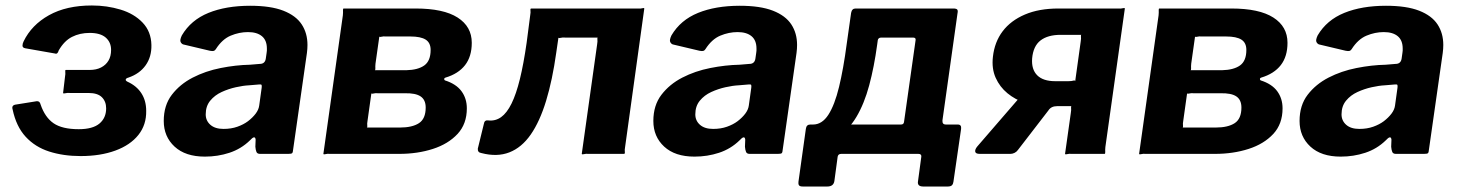

<svg xmlns="http://www.w3.org/2000/svg" viewBox="-20 -561 5314 700"><path d="M274 8Q211 8 159.5 -8.5Q108 -25 73.5 -62.5Q39 -100 26 -162Q21 -178 39 -180L114 -192Q125 -193 128 -180Q144 -133 175.5 -111.5Q207 -90 267 -90Q318 -90 342.5 -110.5Q367 -131 367 -166Q367 -191 351.5 -206.5Q336 -222 303 -222H236Q225 -223 218 -221Q211 -219 210 -222L217 -281Q219 -292 218 -299Q217 -306 220 -306H307Q331 -306 348.5 -315Q366 -324 375.5 -340Q385 -356 385 -379Q385 -407 365.5 -424Q346 -441 307 -441Q271 -441 242.5 -426.5Q214 -412 194 -377Q190 -362 180 -366L72 -385Q62 -387 62 -394.5Q62 -402 66 -410Q95 -470 158.5 -505.5Q222 -541 315 -541Q370 -541 419.5 -526Q469 -511 500 -478.5Q531 -446 532 -397Q533 -354 511 -323Q489 -292 448 -278Q440 -276 438.5 -271.5Q437 -267 445 -263Q478 -248 495.5 -221Q513 -194 513 -157Q514 -106 484.5 -69Q455 -32 400.5 -12Q346 8 274 8Z M891 -49Q859 -18 816.5 -4Q774 10 727 10Q656 10 616.5 -26.5Q577 -63 577 -120Q577 -177 606.5 -215.5Q636 -254 682.5 -278Q729 -302 784.5 -313Q840 -324 891 -325L927 -328Q946 -328 949 -347L952 -368Q953 -372 953 -376.5Q953 -381 953 -384Q953 -414 935 -429Q917 -444 884 -444Q852 -444 821 -431Q790 -418 767 -382Q764 -377 759.5 -375.5Q755 -374 745 -376L648 -399Q642 -401 638.5 -408Q635 -415 643 -432Q676 -488 740 -514Q804 -540 892 -540Q967 -540 1013 -522Q1059 -504 1080 -472Q1101 -440 1101 -397Q1101 -390 1100.5 -383Q1100 -376 1099 -368L1049 -18Q1048 -5 1045 -2.5Q1042 0 1031 0H928Q918 0 915 -7Q912 -14 911 -26L912 -52Q910 -70 891 -49ZM934 -241Q935 -249 933.5 -251.5Q932 -254 924 -253L888 -250Q867 -249 840 -243Q813 -237 788 -225.5Q763 -214 746.5 -194Q730 -174 730 -144Q730 -121 747 -106Q764 -91 795 -91Q823 -91 845.5 -99Q868 -107 884 -119Q901 -132 912 -146.5Q923 -161 925 -176Z M1159 0 1230 -505Q1231 -516 1230.5 -523Q1230 -530 1233 -530H1495Q1597 -530 1648.5 -497Q1700 -464 1700 -405Q1700 -355 1675.5 -323.5Q1651 -292 1604 -278Q1600 -277 1599.5 -273.5Q1599 -270 1602 -268Q1643 -255 1662.5 -228.5Q1682 -202 1682 -166Q1682 -109 1648 -72.5Q1614 -36 1558 -18Q1502 0 1436 0H1184Q1173 -1 1166.5 1Q1160 3 1159 0ZM1438 -96Q1483 -96 1507.5 -112Q1532 -128 1532 -169Q1532 -197 1513.5 -209.5Q1495 -222 1455 -221H1359Q1348 -222 1341.5 -220Q1335 -218 1334 -221L1320 -121Q1318 -110 1319 -103Q1320 -96 1317 -96ZM1461 -305Q1504 -306 1527 -322.5Q1550 -339 1550 -379Q1550 -405 1532 -416.5Q1514 -428 1476 -428H1388Q1377 -429 1370.5 -427Q1364 -425 1363 -428L1349 -329Q1348 -319 1348.5 -312Q1349 -305 1346 -305Z M1735 -3Q1721 -5 1722 -19L1744 -109Q1746 -124 1760 -122Q1786 -119 1807 -134Q1828 -149 1845 -183.5Q1862 -218 1875.5 -273Q1889 -328 1900 -405L1913 -505Q1915 -516 1914 -523Q1913 -530 1917 -530H2304Q2316 -529 2322 -531Q2328 -533 2329 -530L2259 -25Q2257 -15 2258 -7.5Q2259 0 2255 0H2126Q2116 -1 2109 1Q2102 3 2101 0L2157 -399Q2159 -411 2158 -417.5Q2157 -424 2160 -424H2041Q2031 -425 2024 -423Q2017 -421 2016 -424L2008 -369Q1994 -269 1971 -193.5Q1948 -118 1915 -70.5Q1882 -23 1837 -5.5Q1792 12 1735 -3Z M2676 -49Q2644 -18 2601.5 -4Q2559 10 2512 10Q2441 10 2401.5 -26.5Q2362 -63 2362 -120Q2362 -177 2391.5 -215.5Q2421 -254 2467.5 -278Q2514 -302 2569.5 -313Q2625 -324 2676 -325L2712 -328Q2731 -328 2734 -347L2737 -368Q2738 -372 2738 -376.5Q2738 -381 2738 -384Q2738 -414 2720 -429Q2702 -444 2669 -444Q2637 -444 2606 -431Q2575 -418 2552 -382Q2549 -377 2544.5 -375.5Q2540 -374 2530 -376L2433 -399Q2427 -401 2423.5 -408Q2420 -415 2428 -432Q2461 -488 2525 -514Q2589 -540 2677 -540Q2752 -540 2798 -522Q2844 -504 2865 -472Q2886 -440 2886 -397Q2886 -390 2885.5 -383Q2885 -376 2884 -368L2834 -18Q2833 -5 2830 -2.5Q2827 0 2816 0H2713Q2703 0 2700 -7Q2697 -14 2696 -26L2697 -52Q2695 -70 2676 -49ZM2719 -241Q2720 -249 2718.5 -251.5Q2717 -254 2709 -253L2673 -250Q2652 -249 2625 -243Q2598 -237 2573 -225.5Q2548 -214 2531.5 -194Q2515 -174 2515 -144Q2515 -121 2532 -106Q2549 -91 2580 -91Q2608 -91 2630.5 -99Q2653 -107 2669 -119Q2686 -132 2697 -146.5Q2708 -161 2710 -176Z M2907 119Q2896 119 2893 114.5Q2890 110 2891 102L2918 -91Q2920 -107 2934 -107H3265Q3275 -107 3276 -117L3318 -414Q3320 -424 3309 -424H3193Q3182 -424 3180 -414L3083 -514Q3086 -530 3099 -530H3455Q3467 -530 3470 -526Q3473 -522 3471 -513L3416 -122Q3415 -107 3428 -107H3472Q3486 -107 3484 -91L3456 102Q3455 110 3450.5 114.5Q3446 119 3435 119H3346Q3323 119 3327 99L3339 10Q3340 0 3328 0H3047Q3036 0 3034 10L3022 99Q3019 119 2996 119ZM2939 -48 2944 -107Q2977 -107 3000 -142.5Q3023 -178 3039 -244Q3055 -310 3067 -401L3083 -514H3194L3178 -398Q3167 -317 3149 -250Q3131 -183 3102.5 -135Q3074 -87 3033.5 -63.5Q2993 -40 2939 -48Z M3863 0 3884 -149Q3886 -161 3885 -167.5Q3884 -174 3887 -174H3792Q3753 -174 3717 -186Q3681 -198 3653 -221Q3625 -244 3610 -277.5Q3595 -311 3600 -354Q3606 -408 3635.5 -447Q3665 -486 3716.5 -508Q3768 -530 3839 -530H4056Q4067 -529 4073.5 -531Q4080 -533 4081 -530L4010 -25Q4009 -15 4009.5 -7.5Q4010 0 4007 0H3888Q3877 -1 3870.5 1Q3864 3 3863 0ZM3552 0Q3537 0 3535.5 -8Q3534 -16 3543 -27L3709 -219L3834 -174Q3812 -174 3802 -158L3691 -14Q3686 -7 3678.5 -3.5Q3671 0 3664 0ZM3827 -265H3875Q3887 -265 3893 -267Q3899 -269 3900 -265L3920 -409Q3922 -421 3921 -427.5Q3920 -434 3923 -434H3847Q3800 -434 3773.5 -413.5Q3747 -393 3743 -348Q3740 -308 3761.5 -286.5Q3783 -265 3827 -265Z M4133 0 4204 -505Q4205 -516 4204.5 -523Q4204 -530 4207 -530H4469Q4571 -530 4622.5 -497Q4674 -464 4674 -405Q4674 -355 4649.5 -323.5Q4625 -292 4578 -278Q4574 -277 4573.5 -273.5Q4573 -270 4576 -268Q4617 -255 4636.5 -228.5Q4656 -202 4656 -166Q4656 -109 4622 -72.5Q4588 -36 4532 -18Q4476 0 4410 0H4158Q4147 -1 4140.5 1Q4134 3 4133 0ZM4412 -96Q4457 -96 4481.5 -112Q4506 -128 4506 -169Q4506 -197 4487.5 -209.5Q4469 -222 4429 -221H4333Q4322 -222 4315.5 -220Q4309 -218 4308 -221L4294 -121Q4292 -110 4293 -103Q4294 -96 4291 -96ZM4435 -305Q4478 -306 4501 -322.5Q4524 -339 4524 -379Q4524 -405 4506 -416.5Q4488 -428 4450 -428H4362Q4351 -429 4344.5 -427Q4338 -425 4337 -428L4323 -329Q4322 -319 4322.5 -312Q4323 -305 4320 -305Z M5032 -49Q5000 -18 4957.5 -4Q4915 10 4868 10Q4797 10 4757.5 -26.5Q4718 -63 4718 -120Q4718 -177 4747.5 -215.5Q4777 -254 4823.5 -278Q4870 -302 4925.5 -313Q4981 -324 5032 -325L5068 -328Q5087 -328 5090 -347L5093 -368Q5094 -372 5094 -376.5Q5094 -381 5094 -384Q5094 -414 5076 -429Q5058 -444 5025 -444Q4993 -444 4962 -431Q4931 -418 4908 -382Q4905 -377 4900.5 -375.5Q4896 -374 4886 -376L4789 -399Q4783 -401 4779.5 -408Q4776 -415 4784 -432Q4817 -488 4881 -514Q4945 -540 5033 -540Q5108 -540 5154 -522Q5200 -504 5221 -472Q5242 -440 5242 -397Q5242 -390 5241.5 -383Q5241 -376 5240 -368L5190 -18Q5189 -5 5186 -2.5Q5183 0 5172 0H5069Q5059 0 5056 -7Q5053 -14 5052 -26L5053 -52Q5051 -70 5032 -49ZM5075 -241Q5076 -249 5074.5 -251.5Q5073 -254 5065 -253L5029 -250Q5008 -249 4981 -243Q4954 -237 4929 -225.5Q4904 -214 4887.5 -194Q4871 -174 4871 -144Q4871 -121 4888 -106Q4905 -91 4936 -91Q4964 -91 4986.5 -99Q5009 -107 5025 -119Q5042 -132 5053 -146.5Q5064 -161 5066 -176Z"/></svg>

Font: Libre Franklin
Style: Bold Italic
Weight: 700
Italic angle: -8°
Designer: Pablo Impallari, Rodrigo Fuenzalida, Nhung Nguyen
Foundry: Impallari Type
Version: Version 3.000